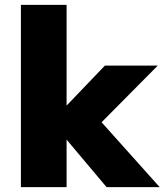

<svg xmlns="http://www.w3.org/2000/svg" viewBox="-20 -770 690 790"><path d="M66 0V-750H254V-335.5L411.5 -500H629L398 -267L637 0H418.5L254 -195.5V0Z"/></svg>

Font: Trispace ExtraBold
Style: Regular
Weight: 800
Designer: Tyler Finck
Foundry: Etcetera Type Company
Version: Version 1.210; ttfautohint (v1.8.3)